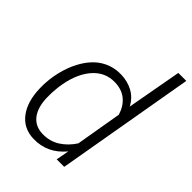

<svg xmlns="http://www.w3.org/2000/svg" viewBox="-217 -859 979 979"><g transform="rotate(45 272.0 -370.0)"><path d="M45.9 -265.6Q57.1 -348.6 91.3 -412.8Q125.5 -477.1 175 -508.3Q224.6 -539.6 286.1 -538.1Q333 -537.1 371.6 -516.4Q410.2 -495.6 432.6 -453.6L486.3 -750H543.9L413.6 0H359.4L372.6 -70.3Q303.7 12.7 201.7 9.8Q127.9 7.8 86.2 -47.6Q44.4 -103 42.5 -196.8Q41.5 -227.1 44.9 -255.4ZM104.5 -255.9Q100.6 -223.1 101.6 -186Q103.5 -119.1 132.6 -80.8Q161.6 -42.5 215.3 -40.5Q269.5 -39.1 310.5 -65.4Q351.6 -91.8 379.9 -135.7L422.4 -384.8Q408.2 -432.1 375.7 -459.2Q343.3 -486.3 293 -487.8Q218.8 -490.2 169.2 -430.9Q119.6 -371.6 105.5 -266.1Z"/></g></svg>

Font: TypoPRO Roboto
Style: Italic
Weight: 300
Italic angle: -12°
Designer: Google
Version: Version 2.136; 2016